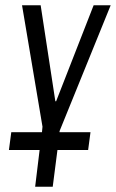

<svg xmlns="http://www.w3.org/2000/svg" viewBox="-20 -504 442 732"><path d="M14 68H131L114 208H181L199 68H316L325 0H207V-4L402 -484H337L194 -118H191L135 -484H64L142 -21L140 0H23Z"/></svg>

Font: Gamestation Condensed
Style: Italic
Weight: 400
Width: 3
Designer: Jonas Hecksher
Foundry: Jonas Hecksher, Playtypeª, e-types AS
Version: Version 1.003